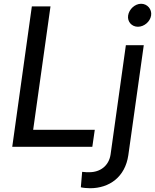

<svg xmlns="http://www.w3.org/2000/svg" viewBox="-20 -779 823 1019"><path d="M45 0H470L483 -90H156L248 -745H149ZM409 215C420 218 444 220 458 220C561 220 644 160 661 45L743 -539H648L567 40C558 102 511 135 454 135C444 135 430 135 416 133ZM660 -697C655 -664 679 -637 712 -637C745 -637 777 -664 782 -697C787 -730 762 -759 729 -759C696 -759 665 -730 660 -697Z"/></svg>

Font: Mluvka Medium
Style: Italic
Weight: 500
Italic angle: -8°
Designer: Modified by Jiří Krblich, Original typeface by Gumpita Rahayu
Foundry: Gumpita Rahayu & Jiří Krblich
Version: Version 2.000;Glyphs 3.1.1 (3134)